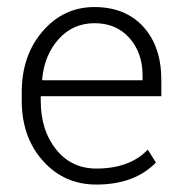

<svg xmlns="http://www.w3.org/2000/svg" viewBox="-20 -503 504 534"><path d="M376.5 -293Q376.5 -356.4 339.8 -397.5Q303.2 -438.5 243.2 -438.5Q183.1 -438.5 143.3 -394.5Q103.5 -350.6 97.2 -282.2L98.1 -279.8H376.5ZM248 10.3Q158.2 10.3 99.4 -55.7Q40.5 -121.6 40.5 -222.7V-247.1Q40.5 -348.6 98.6 -416Q156.7 -483.4 242.7 -483.4Q328.6 -483.4 378.7 -428.5Q428.7 -373.5 428.7 -280.3V-235.4H93.3V-222.7Q93.3 -140.6 136 -87.4Q178.7 -34.2 248 -34.2Q340.8 -34.2 391.1 -86.9L413.6 -50.8Q354 10.3 248 10.3Z"/></svg>

Font: Yantramanav Light
Style: Regular
Weight: 300
Version: Version 1.001;PS 1.0;hotconv 1.0.72;makeotf.lib2.5.5900; ttf